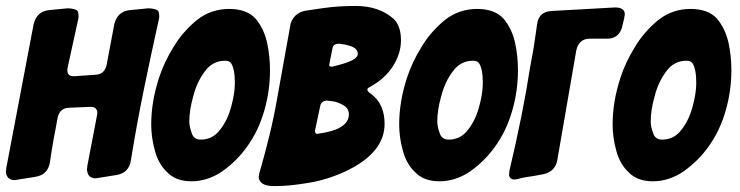

<svg xmlns="http://www.w3.org/2000/svg" viewBox="-55 -604 2487 645"><path d="M175 -242Q146 -240 139 -210Q131 -170 124.5 -133Q118 -96 113 -61Q107 -17 64 -10L-5 1H-9Q-31 -1 -35 -23V-30L-34 -35V-39L58 -523Q69 -566 110 -570L171 -576Q186 -576 198 -572Q206 -569 207.5 -562.5Q209 -556 209 -548L208 -540Q208 -539 207.5 -538Q207 -537 207 -536Q200 -505 191.5 -465Q183 -425 172 -376Q167 -346 196 -348L267 -353Q296 -355 303 -385L329 -523Q340 -566 381 -570L442 -576Q457 -576 469 -572Q477 -569 478.5 -562.5Q480 -556 480 -548L479 -540Q479 -539 478.5 -538Q478 -537 478 -536Q452 -419 428 -302Q404 -185 385 -67Q379 -23 336 -16L267 -5H263Q241 -7 238 -29Q237 -31 237 -36L238 -41V-45L271 -217Q274 -231 267.5 -238.5Q261 -246 247 -245Z M588 5Q536 5 507 -25Q477 -53 465 -99Q453 -143 453 -186Q453 -262 479 -342Q496 -395 529 -448Q560 -499 608 -538Q655 -574 715 -574Q773 -574 803 -542Q831 -509 842 -462Q852 -416 852 -368Q852 -299 833 -233Q813 -163 774 -110Q742 -65 694 -30Q644 5 588 5ZM619 -135Q660 -135 685 -169Q710 -201 722 -247Q734 -291 734 -325Q734 -373 721 -392Q715 -400 701 -400Q659 -400 633 -364Q606 -328 594 -280Q581 -234 581 -196Q581 -179 589 -157Q596 -135 619 -135Z M876 21H864Q817 21 814 -9Q814 -13 815 -15L816 -21Q816 -24 817 -25Q835 -87 850 -148.5Q865 -210 876 -273Q887 -336 898.5 -398Q910 -460 921 -523Q926 -541 939 -553Q953 -565 971 -568L1032 -577Q1060 -581 1087 -582.5Q1114 -584 1140 -584Q1218 -584 1267 -541Q1292 -517 1292 -469Q1292 -423 1264 -380Q1237 -339 1188 -312Q1179 -308 1179 -303Q1179 -297 1191 -289Q1237 -255 1237 -188Q1237 -90 1105 -28Q1044 0 983 10Q917 21 876 21ZM1013 -155H1015Q1117 -169 1117 -220Q1117 -239 1101 -249Q1087 -258 1068 -263L1045 -266H1041Q1024 -264 1021 -249L1004 -169Q1003 -167 1003 -163L1004 -160Q1004 -157 1007 -155H1008Q1010 -153 1013 -155ZM1062 -380Q1071 -382 1095 -389Q1147 -404 1147 -423Q1147 -437 1134 -444Q1127 -448 1120 -450Q1113 -452 1106 -454L1085 -457H1083Q1064 -457 1062 -442L1051 -387Q1050 -383 1054 -381Q1056 -380 1062 -380Z M1421 5Q1369 5 1340 -25Q1310 -53 1298 -99Q1286 -143 1286 -186Q1286 -262 1312 -342Q1329 -395 1362 -448Q1393 -499 1441 -538Q1488 -574 1548 -574Q1606 -574 1636 -542Q1664 -509 1675 -462Q1685 -416 1685 -368Q1685 -299 1666 -233Q1646 -163 1607 -110Q1575 -65 1527 -30Q1477 5 1421 5ZM1452 -135Q1493 -135 1518 -169Q1543 -201 1555 -247Q1567 -291 1567 -325Q1567 -373 1554 -392Q1548 -400 1534 -400Q1492 -400 1466 -364Q1439 -328 1427 -280Q1414 -234 1414 -196Q1414 -179 1422 -157Q1429 -135 1452 -135Z M1671 -1Q1658 -2 1655 -15Q1655 -20 1656 -23V-29Q1679 -126 1696.5 -213.5Q1714 -301 1726 -379L1738 -445L1750 -527Q1757 -564 1796 -567L2011 -579Q2043 -579 2044 -557Q2044 -553 2043 -551L2042 -543L2035 -514Q2035 -511 2034 -510Q2022 -474 1985 -474H1926Q1890 -474 1881 -435L1817 -65Q1810 -28 1771 -19L1739 -13Q1726 -11 1713 -9Q1700 -7 1686 -3Q1685 -3 1684 -2.5Q1683 -2 1682 -2L1677 -1H1671Z M2138 5Q2086 5 2057 -25Q2027 -53 2015 -99Q2003 -143 2003 -186Q2003 -262 2029 -342Q2046 -395 2079 -448Q2110 -499 2158 -538Q2205 -574 2265 -574Q2323 -574 2353 -542Q2381 -509 2392 -462Q2402 -416 2402 -368Q2402 -299 2383 -233Q2363 -163 2324 -110Q2292 -65 2244 -30Q2194 5 2138 5ZM2169 -135Q2210 -135 2235 -169Q2260 -201 2272 -247Q2284 -291 2284 -325Q2284 -373 2271 -392Q2265 -400 2251 -400Q2209 -400 2183 -364Q2156 -328 2144 -280Q2131 -234 2131 -196Q2131 -179 2139 -157Q2146 -135 2169 -135Z"/></svg>

Font: Bangerz
Style: Bold
Weight: 700
Designer: vernon adams
Foundry: Vernon Adams
Version: Version 2.10;February 7, 2025;FontCreator 13.0.0.2683 64-bit